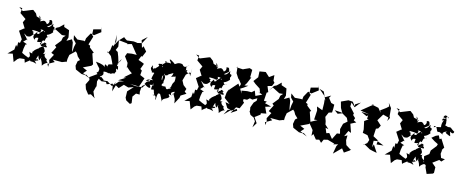

<svg xmlns="http://www.w3.org/2000/svg" viewBox="-94 -1805 7316 3058"><g transform="rotate(15 3564.0 -276.0)"><path d="M228 -401 290 -452 259 -463 262 -539 268 -584 233 -521 212 -481C173 -467 203 -465 249 -487C262 -470 306 -491 374 -470C388 -472 403 -509 391 -512C357 -520 424 -538 461 -499C416 -482 460 -512 476 -541C422 -519 440 -516 388 -472C368 -463 404 -446 345 -439C347 -510 320 -414 285 -403C320 -408 251 -475 213 -437C234 -433 179 -394 234 -422C209 -460 167 -455 183 -443L263 -406L200 -447ZM228 -294 143 -392C169 -381 222 -342 192 -361C258 -357 263 -384 288 -412C330 -414 259 -384 340 -332C336 -320 307 -384 382 -381C379 -293 356 -315 455 -330C425 -254 477 -250 518 -305C509 -279 404 -218 434 -222C419 -220 339 -158 355 -130C360 -183 333 -131 360 -103C375 -127 293 -112 294 -139C332 -67 334 -65 306 -34C271 -55 292 -34 193 -85L197 -155L210 -226L233 -237L163 -261L216 -314ZM485 -356C495 -365 495 -425 515 -426C481 -395 536 -455 555 -440C533 -442 511 -419 499 -463C578 -489 598 -565 581 -515C600 -528 560 -552 587 -578C602 -644 550 -577 557 -656C549 -673 526 -577 471 -587C464 -593 531 -631 538 -651C528 -680 535 -728 471 -698C485 -719 501 -647 455 -629C404 -695 389 -660 336 -642C351 -662 324 -655 305 -732C309 -719 330 -727 343 -659C377 -710 303 -653 331 -611L347 -682L268 -704L244 -748L188 -791L168 -785L31 -730L-39 -777L12 -772L3 -690L106 -618L78 -557L137 -462L127 -471L60 -417L54 -412L132 -291L119 -229L89 -232L90 -157L67 -183L60 -103L-30 -15L53 -33L100 92L147 31L179 9L255 1L278 66C262 44 363 4 341 -8C368 33 342 -11 456 26C413 -28 398 -21 444 -15C427 -36 442 -67 475 -36C437 -15 415 -11 453 -111C461 -100 461 -70 489 -42C505 -105 522 -103 503 -71C533 -29 538 -9 548 32C585 -30 651 -48 632 -28C579 -77 600 -79 603 -86C518 -121 552 -183 562 -165C511 -153 515 -148 473 -219C479 -160 426 -182 463 -126C499 -125 557 -185 525 -223C502 -159 564 -197 495 -267C568 -261 559 -277 518 -309C570 -319 469 -353 492 -325C443 -303 463 -274 428 -297L465 -366Z M1275 -1 1214 -22 1263 -78 1187 -111 1312 -171 1332 -199 1276 -365 1295 -382 1212 -448 1211 -474 1179 -488 1221 -627 1195 -650 1191 -739 1311 -772 1303 -810 1327 -729 1226 -652 1169 -666 1116 -571 1110 -519 1096 -525 989 -517 918 -570 930 -505 980 -452 967 -389 961 -302 950 -336 930 -453 904 -498 825 -452 843 -512 822 -626 734 -656 725 -697 659 -633 619 -613 559 -522 608 -585 732 -522 793 -528 757 -489 746 -432 668 -335 696 -311 642 -205 691 -185 639 -87 652 -45 650 24 629 -18 733 -77 692 -106H844L907 -130L915 -124L916 -179L928 -247L1018 -333L1080 -257L1110 -216L1097 -265L1030 -327L987 -353L1039 -303L1064 -259L1139 -187L1163 -138L1137 -231L1081 -184L1080 -177L1068 -107L1089 -50L1193 -4L1252 -2L1269 -13L1332 29L1244 -6Z M2166 -49 2068 -40 1981 -52 2136 -48 2127 -40 2181 -196 2102 -230 2108 -305 2078 -324 2112 -417 2080 -431 2013 -455 2041 -528 2055 -517 2096 -615 2035 -686 2002 -630 2019 -645 1980 -773 2061 -846 1998 -728 1910 -708 1922 -714 1862 -720 1754 -707 1712 -734 1699 -747 1623 -668 1581 -588 1575 -752 1594 -652 1568 -559 1549 -578 1538 -487 1510 -436 1495 -462 1572 -401 1613 -318 1630 -278 1571 -264C1540 -180 1575 -229 1625 -219C1603 -228 1532 -253 1581 -202C1530 -258 1500 -271 1524 -202C1515 -222 1468 -245 1365 -253C1446 -149 1456 -179 1444 -108C1443 -90 1473 -92 1488 -72C1461 -80 1484 -72 1478 -156L1470 -136L1419 -85L1440 -69L1325 13L1341 55L1300 138L1324 211L1382 285L1422 270L1498 316L1482 292L1449 216L1471 128H1477L1463 44L1479 -2L1531 26L1602 17L1623 50L1718 16L1737 137L1770 24L1749 18L1824 60L1890 -12L1969 11L2052 -17L1967 75L1970 178L1991 218L2061 257L2085 238L2070 134L2113 73H2173L2164 28L2172 -67L2228 -111L2180 -39ZM1700 -265 1717 -325 1687 -422 1660 -492 1621 -515 1647 -576 1631 -677 1676 -673 1777 -662 1771 -651 1845 -672 1940 -553 1965 -525 1887 -524 1810 -512 1790 -455 1857 -364 1866 -276 1859 -307 1923 -251 1966 -222 1855 -125 1896 -131 1782 -58 1879 -67 1801 -41 1743 26 1758 -24 1714 58 1624 0 1558 5 1554 -9 1516 -35C1525 -75 1521 -19 1485 -39C1561 -92 1518 -106 1525 -133C1609 -145 1610 -105 1603 -133C1616 -116 1664 -150 1636 -142C1622 -92 1674 -168 1694 -140C1745 -233 1692 -168 1711 -233C1741 -204 1740 -212 1723 -278C1743 -271 1685 -261 1712 -307C1677 -314 1747 -334 1749 -399L1688 -277Z M2447 -256C2451 -296 2425 -272 2472 -352C2489 -288 2497 -285 2474 -338C2482 -313 2534 -350 2515 -332C2538 -369 2544 -358 2607 -399C2589 -359 2621 -404 2584 -329C2657 -361 2646 -335 2651 -362C2670 -270 2647 -256 2654 -271C2664 -261 2637 -266 2627 -195C2632 -184 2606 -140 2591 -142C2639 -186 2625 -123 2596 -137C2598 -120 2558 -73 2615 -145C2567 -117 2562 -107 2537 -156C2491 -145 2448 -165 2475 -164C2462 -137 2474 -97 2488 -157C2503 -85 2479 -162 2493 -147C2444 -167 2494 -211 2494 -197C2467 -245 2531 -293 2457 -345L2458 -239ZM2858 -454C2801 -466 2858 -444 2800 -470C2817 -490 2798 -531 2778 -462C2804 -515 2743 -557 2822 -576C2753 -549 2777 -516 2695 -564C2716 -496 2681 -560 2708 -469C2734 -527 2741 -548 2702 -572C2627 -585 2605 -543 2587 -540C2570 -560 2505 -591 2511 -591C2461 -595 2531 -559 2522 -530C2495 -549 2433 -513 2439 -549C2486 -535 2431 -534 2385 -462C2484 -440 2417 -470 2480 -482C2417 -514 2431 -563 2440 -543C2443 -547 2438 -499 2445 -542C2416 -449 2431 -464 2376 -398C2455 -451 2399 -410 2406 -462C2426 -431 2364 -506 2404 -495C2345 -472 2362 -495 2332 -472C2394 -454 2301 -402 2311 -396C2273 -374 2294 -444 2288 -373C2229 -422 2286 -399 2252 -433C2260 -400 2205 -400 2268 -330C2255 -292 2328 -361 2314 -284C2312 -300 2330 -325 2308 -316C2280 -194 2277 -230 2322 -203C2245 -200 2285 -183 2215 -162C2225 -204 2292 -210 2276 -173C2197 -160 2221 -96 2196 -118C2282 -51 2340 -55 2284 -126C2290 -113 2359 -128 2336 -156C2389 -134 2318 -187 2350 -115C2324 -162 2326 -53 2326 -55C2384 -51 2347 -87 2383 -34C2362 -37 2413 10 2393 35C2370 3 2386 0 2376 27C2454 5 2418 91 2441 88C2439 24 2447 -20 2456 -22C2492 -25 2482 -33 2549 104C2510 28 2622 36 2641 -17C2616 -46 2605 -69 2661 -45C2638 -85 2654 -95 2700 -115C2706 -62 2664 -71 2661 -35L2685 -86L2732 -1L2743 66L2797 -36V-27L2806 -80L2890 -132L2854 -158L2869 -207L2809 -254L2773 -322L2801 -423L2854 -474L2871 -468L2874 -550L2873 -417Z M3145 -401 3207 -452 3176 -463 3179 -539 3185 -584 3150 -521 3129 -481C3090 -467 3120 -465 3166 -487C3179 -470 3223 -491 3291 -470C3305 -472 3320 -509 3308 -512C3274 -520 3341 -538 3378 -499C3333 -482 3377 -512 3393 -541C3339 -519 3357 -516 3305 -472C3285 -463 3321 -446 3262 -439C3264 -510 3237 -414 3202 -403C3237 -408 3168 -475 3130 -437C3151 -433 3096 -394 3151 -422C3126 -460 3084 -455 3100 -443L3180 -406L3117 -447ZM3145 -294 3060 -392C3086 -381 3139 -342 3109 -361C3175 -357 3180 -384 3205 -412C3247 -414 3176 -384 3257 -332C3253 -320 3224 -384 3299 -381C3296 -293 3273 -315 3372 -330C3342 -254 3394 -250 3435 -305C3426 -279 3321 -218 3351 -222C3336 -220 3256 -158 3272 -130C3277 -183 3250 -131 3277 -103C3292 -127 3210 -112 3211 -139C3249 -67 3251 -65 3223 -34C3188 -55 3209 -34 3110 -85L3114 -155L3127 -226L3150 -237L3080 -261L3133 -314ZM3402 -356C3412 -365 3412 -425 3432 -426C3398 -395 3453 -455 3472 -440C3450 -442 3428 -419 3416 -463C3495 -489 3515 -565 3498 -515C3517 -528 3477 -552 3504 -578C3519 -644 3467 -577 3474 -656C3466 -673 3443 -577 3388 -587C3381 -593 3448 -631 3455 -651C3445 -680 3452 -728 3388 -698C3402 -719 3418 -647 3372 -629C3321 -695 3306 -660 3253 -642C3268 -662 3241 -655 3222 -732C3226 -719 3247 -727 3260 -659C3294 -710 3220 -653 3248 -611L3264 -682L3185 -704L3161 -748L3105 -791L3085 -785L2948 -730L2878 -777L2929 -772L2920 -690L3023 -618L2995 -557L3054 -462L3044 -471L2977 -417L2971 -412L3049 -291L3036 -229L3006 -232L3007 -157L2984 -183L2977 -103L2887 -15L2970 -33L3017 92L3064 31L3096 9L3172 1L3195 66C3179 44 3280 4 3258 -8C3285 33 3259 -11 3373 26C3330 -28 3315 -21 3361 -15C3344 -36 3359 -67 3392 -36C3354 -15 3332 -11 3370 -111C3378 -100 3378 -70 3406 -42C3422 -105 3439 -103 3420 -71C3450 -29 3455 -9 3465 32C3502 -30 3568 -48 3549 -28C3496 -77 3517 -79 3520 -86C3435 -121 3469 -183 3479 -165C3428 -153 3432 -148 3390 -219C3396 -160 3343 -182 3380 -126C3416 -125 3474 -185 3442 -223C3419 -159 3481 -197 3412 -267C3485 -261 3476 -277 3435 -309C3487 -319 3386 -353 3409 -325C3360 -303 3380 -274 3345 -297L3382 -366Z M3752 -283 3765 -285 3847 -290 3884 -324 3928 -314 4000 -355 3998 -313 3960 -274 3928 -187 3939 -127 3928 -133 3962 -71 4023 -43 4057 11 4043 112 4091 32 4033 -55 4116 -117 4115 -140 4201 -156 4155 -257 4246 -284 4137 -311 4159 -343 4110 -344 4119 -480 4142 -494 4105 -585 4174 -605 4199 -663 4175 -691 4166 -782 4091 -729 4020 -794 3921 -777 3926 -682 3867 -604 3909 -569 3994 -514 4021 -440 3983 -461 4060 -431 3959 -383 3928 -463 3885 -424 3813 -423 3723 -407 3737 -361 3695 -432 3742 -461 3809 -510 3747 -499 3776 -544 3821 -650 3802 -647 3804 -771 3758 -787 3658 -742 3673 -740 3549 -746 3565 -759 3575 -657 3623 -582 3641 -567 3688 -507 3677 -460 3647 -503 3533 -374 3526 -357 3523 -374 3502 -313 3495 -227 3595 -151 3525 -164 3577 -80 3655 -59 3666 -72 3593 -56 3545 33 3633 -56 3681 -78 3729 -105 3740 -81 3646 -19 3709 -128H3768L3813 -232L3790 -254L3791 -289L3754 -324Z M4860 -1 4799 -22 4848 -78 4772 -111 4897 -171 4917 -199 4861 -365 4880 -382 4797 -448 4796 -474 4764 -488 4806 -627 4780 -650 4776 -739 4896 -772 4888 -810 4912 -729 4811 -652 4754 -666 4701 -571 4695 -519 4681 -525 4574 -517 4503 -570 4515 -505 4565 -452 4552 -389 4546 -302 4535 -336 4515 -453 4489 -498 4410 -452 4428 -512 4407 -626 4319 -656 4310 -697 4244 -633 4204 -613 4144 -522 4193 -585 4317 -522 4378 -528 4342 -489 4331 -432 4253 -335 4281 -311 4227 -205 4276 -185 4224 -87 4237 -45 4235 24 4214 -18 4318 -77 4277 -106H4429L4492 -130L4500 -124L4501 -179L4513 -247L4603 -333L4665 -257L4695 -216L4682 -265L4615 -327L4572 -353L4624 -303L4649 -259L4724 -187L4748 -138L4722 -231L4666 -184L4665 -177L4653 -107L4674 -50L4778 -4L4837 -2L4854 -13L4917 29L4829 -6Z M5368 -142 5315 -36 5249 -117 5204 -102 5171 -183 5219 -172 5155 -232 5145 -284 5118 -359 5120 -346 5156 -429 5207 -444 5210 -504 5209 -574 5155 -588 5100 -658 5125 -701 5039 -652 4961 -720 4914 -758 4993 -733 5056 -596 5039 -620 5046 -554 5048 -439 4951 -475 4969 -412 4960 -261 5015 -267 4913 -212 4907 -183 4982 -91 4979 -116 4986 0 5009 -36 5070 39 5123 27 5163 68 5190 8 5254 -7 5370 26 5357 40 5471 11 5439 9 5412 54 5389 185 5509 66 5554 124 5558 121 5634 69 5655 47 5639 48 5561 -2 5537 -77 5539 -156 5490 -129 5536 -229 5507 -239 5583 -208 5535 -347 5621 -391 5573 -413 5585 -452 5541 -493 5547 -520 5463 -613 5465 -679 5532 -618 5611 -716 5529 -665V-635L5481 -696L5409 -700L5298 -649L5325 -552L5369 -474L5298 -448L5238 -491L5354 -483L5457 -423L5483 -368L5423 -316L5399 -222L5417 -150Z M5679 -563 5752 -530 5775 -549 5771 -493 5798 -490 5736 -445 5764 -314V-258L5846 -241L5898 -169L5894 -204L5893 -174L5875 -119L5814 -69L5834 -92L5941 -32L5992 -20L6060 -7L5982 -126L5966 -74L5963 -181L6028 -193L6023 -136L6135 -148L6010 -197L6036 -200L5942 -250L5949 -376L5983 -389L6011 -443L5936 -512L6003 -623L6095 -599L6091 -540L6121 -600L6108 -622L6096 -755L6041 -827L6061 -773L6026 -740L5938 -675L5956 -639L5901 -707L5779 -733L5819 -736L5779 -709L5636 -593L5787 -569L5658 -575Z M6448 -401 6510 -452 6479 -463 6482 -539 6488 -584 6453 -521 6432 -481C6393 -467 6423 -465 6469 -487C6482 -470 6526 -491 6594 -470C6608 -472 6623 -509 6611 -512C6577 -520 6644 -538 6681 -499C6636 -482 6680 -512 6696 -541C6642 -519 6660 -516 6608 -472C6588 -463 6624 -446 6565 -439C6567 -510 6540 -414 6505 -403C6540 -408 6471 -475 6433 -437C6454 -433 6399 -394 6454 -422C6429 -460 6387 -455 6403 -443L6483 -406L6420 -447ZM6448 -294 6363 -392C6389 -381 6442 -342 6412 -361C6478 -357 6483 -384 6508 -412C6550 -414 6479 -384 6560 -332C6556 -320 6527 -384 6602 -381C6599 -293 6576 -315 6675 -330C6645 -254 6697 -250 6738 -305C6729 -279 6624 -218 6654 -222C6639 -220 6559 -158 6575 -130C6580 -183 6553 -131 6580 -103C6595 -127 6513 -112 6514 -139C6552 -67 6554 -65 6526 -34C6491 -55 6512 -34 6413 -85L6417 -155L6430 -226L6453 -237L6383 -261L6436 -314ZM6705 -356C6715 -365 6715 -425 6735 -426C6701 -395 6756 -455 6775 -440C6753 -442 6731 -419 6719 -463C6798 -489 6818 -565 6801 -515C6820 -528 6780 -552 6807 -578C6822 -644 6770 -577 6777 -656C6769 -673 6746 -577 6691 -587C6684 -593 6751 -631 6758 -651C6748 -680 6755 -728 6691 -698C6705 -719 6721 -647 6675 -629C6624 -695 6609 -660 6556 -642C6571 -662 6544 -655 6525 -732C6529 -719 6550 -727 6563 -659C6597 -710 6523 -653 6551 -611L6567 -682L6488 -704L6464 -748L6408 -791L6388 -785L6251 -730L6181 -777L6232 -772L6223 -690L6326 -618L6298 -557L6357 -462L6347 -471L6280 -417L6274 -412L6352 -291L6339 -229L6309 -232L6310 -157L6287 -183L6280 -103L6190 -15L6273 -33L6320 92L6367 31L6399 9L6475 1L6498 66C6482 44 6583 4 6561 -8C6588 33 6562 -11 6676 26C6633 -28 6618 -21 6664 -15C6647 -36 6662 -67 6695 -36C6657 -15 6635 -11 6673 -111C6681 -100 6681 -70 6709 -42C6725 -105 6742 -103 6723 -71C6753 -29 6758 -9 6768 32C6805 -30 6871 -48 6852 -28C6799 -77 6820 -79 6823 -86C6738 -121 6772 -183 6782 -165C6731 -153 6735 -148 6693 -219C6699 -160 6646 -182 6683 -126C6719 -125 6777 -185 6745 -223C6722 -159 6784 -197 6715 -267C6788 -261 6779 -277 6738 -309C6790 -319 6689 -353 6712 -325C6663 -303 6683 -274 6648 -297L6685 -366Z M6898 -513 6839 -465 6902 -425 6965 -393 6956 -360 6882 -267 6875 -206 6803 -151 6813 -110 6834 -34 6868 -15 6870 13 6915 111 7008 81 7024 65 7022 -28 6956 -85 7052 -156 7090 -140 7136 -190 7072 -194 7048 -257 7056 -329 7029 -292 7078 -366 6997 -494 6961 -471 6972 -476 6944 -533ZM6988 -830C6969 -819 7008 -876 7029 -839C7020 -822 6969 -918 6938 -830C6997 -822 6957 -819 6983 -832C6976 -811 6928 -753 6943 -671C6954 -661 6860 -659 6833 -636C6826 -672 6860 -657 6876 -645C6903 -595 6894 -563 6952 -595C6881 -594 6912 -606 7023 -550C6957 -565 7012 -624 7059 -621C7023 -603 7033 -599 7095 -573C7143 -556 7114 -566 7102 -638C7170 -591 7164 -650 7167 -651C7074 -703 7126 -711 7025 -695C7084 -699 7002 -709 7000 -713C7019 -762 6989 -789 7004 -798C6967 -822 6919 -817 6937 -775L6998 -808Z"/></g></svg>

Font: Hussar Lance
Style: Regular
Weight: 700
Foundry: Cannot Into Space Fonts, PlusOne Fonts
Version: Version 2.27